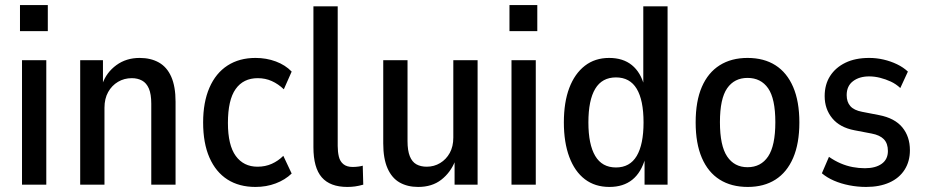

<svg xmlns="http://www.w3.org/2000/svg" viewBox="-20 -730 3657 759"><path d="M59 -607V-710H169V-607ZM67 0V-492H163V0Z M297 0V-492H387V-399H385Q401 -444 440 -472.5Q479 -501 532 -501Q576 -501 608 -483Q640 -465 657 -426.5Q674 -388 674 -328V0H578V-320Q578 -358 568.5 -380Q559 -402 541.5 -411.5Q524 -421 501 -421Q471 -421 446.5 -406.5Q422 -392 407.5 -366Q393 -340 393 -304V0Z M990 9Q925 9 879 -20.5Q833 -50 808 -107Q783 -164 783 -246Q783 -326 808 -383.5Q833 -441 879.5 -471Q926 -501 990 -501Q1033 -501 1070.5 -487Q1108 -473 1133 -447L1102 -377Q1080 -398 1054.5 -409.5Q1029 -421 999 -421Q942 -421 911.5 -378Q881 -335 881 -244Q881 -156 912 -113.5Q943 -71 998 -71Q1029 -71 1054.5 -82.5Q1080 -94 1100 -114L1133 -44Q1107 -19 1070 -5Q1033 9 990 9Z M1353 9Q1285 9 1252 -29Q1219 -67 1219 -148V-705H1315V-153Q1315 -130 1319.5 -111Q1324 -92 1337.5 -81Q1351 -70 1374 -70Q1385 -70 1396.5 -71.5Q1408 -73 1414 -75L1416 0Q1398 5 1383.5 7Q1369 9 1353 9Z M1633 9Q1591 9 1560 -8.5Q1529 -26 1512 -64.5Q1495 -103 1495 -163V-492H1591V-172Q1591 -135 1600 -112.5Q1609 -90 1626 -80.5Q1643 -71 1667 -71Q1696 -71 1720 -85.5Q1744 -100 1758 -125.5Q1772 -151 1772 -186V-492H1868V0H1777V-93H1779Q1761 -48 1724.5 -19.5Q1688 9 1633 9Z M1994 -607V-710H2104V-607ZM2002 0V-492H2098V0Z M2389 9Q2332 9 2292 -21.5Q2252 -52 2230.5 -109.5Q2209 -167 2209 -246Q2209 -326 2230.5 -382.5Q2252 -439 2292 -470Q2332 -501 2388 -501Q2443 -501 2478 -472.5Q2513 -444 2527 -390H2523V-705H2619V0H2528V-105H2531Q2515 -48 2479.5 -19.5Q2444 9 2389 9ZM2415 -68Q2470 -68 2497 -113.5Q2524 -159 2524 -246Q2524 -334 2497 -379Q2470 -424 2415 -424Q2360 -424 2333 -379Q2306 -334 2306 -246Q2306 -159 2333 -113.5Q2360 -68 2415 -68Z M2936 9Q2871 9 2825 -20Q2779 -49 2754.5 -106Q2730 -163 2730 -246Q2730 -330 2754.5 -386.5Q2779 -443 2825 -472Q2871 -501 2935 -501Q3000 -501 3045.5 -472Q3091 -443 3115.5 -386Q3140 -329 3140 -246Q3140 -163 3115.5 -106Q3091 -49 3045.5 -20Q3000 9 2936 9ZM2935 -69Q2988 -69 3016.5 -111.5Q3045 -154 3045 -247Q3045 -340 3016.5 -381Q2988 -422 2935 -422Q2883 -422 2854.5 -381Q2826 -340 2826 -247Q2826 -154 2854.5 -111.5Q2883 -69 2935 -69Z M3404 9Q3370 9 3337 2.5Q3304 -4 3276.5 -16Q3249 -28 3229 -45L3257 -110Q3280 -94 3303.5 -84Q3327 -74 3351 -69.5Q3375 -65 3399 -65Q3441 -65 3465.5 -82.5Q3490 -100 3490 -133Q3490 -163 3474 -179.5Q3458 -196 3426 -202L3358 -215Q3300 -226 3270 -262.5Q3240 -299 3240 -350Q3240 -396 3261.5 -429.5Q3283 -463 3322 -482Q3361 -501 3416 -501Q3445 -501 3473 -494.5Q3501 -488 3526 -476Q3551 -464 3569 -447L3539 -382Q3522 -398 3501.5 -407.5Q3481 -417 3459 -422.5Q3437 -428 3416 -428Q3377 -428 3352 -409Q3327 -390 3327 -354Q3327 -327 3341.5 -310.5Q3356 -294 3388 -288L3455 -275Q3517 -263 3547 -226.5Q3577 -190 3577 -136Q3577 -92 3556 -59Q3535 -26 3496 -8.5Q3457 9 3404 9Z"/></svg>

Font: Nunito Sans 10pt Condensed SemiBold
Style: Regular
Weight: 600
Width: 3
Designer: Vernon Adams
Foundry: Vernon Adams
Version: Version 3.101;gftools[0.9.27]